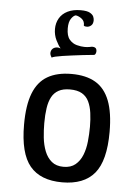

<svg xmlns="http://www.w3.org/2000/svg" viewBox="-55 -812 625 863"><g transform="rotate(5 258.0 -380.0)"><path d="M258 9Q160 9 112.5 -48Q65 -105 65 -235Q65 -322 86 -376Q107 -430 150 -455Q193 -480 258 -480Q324 -480 366.5 -455Q409 -430 430 -376Q451 -322 451 -235Q451 -105 403.5 -48Q356 9 258 9ZM258 -61Q291 -61 311.5 -78Q332 -95 343 -122.5Q354 -150 357.5 -184Q361 -218 361 -251Q361 -284 357 -313Q353 -342 342.5 -364Q332 -386 311.5 -398Q291 -410 257 -410Q226 -410 206 -399Q186 -388 175 -367.5Q164 -347 159.5 -317Q155 -287 155 -249Q155 -217 158.5 -184Q162 -151 173 -123Q184 -95 204.5 -78Q225 -61 258 -61ZM163 -545Q154 -557 155 -567.5Q156 -578 162.5 -584.5Q169 -591 179 -592.5Q189 -594 199 -590Q189 -601 177.5 -624.5Q166 -648 166 -675Q166 -702 178.5 -723.5Q191 -745 215.5 -757Q240 -769 274 -769Q303 -769 316 -761.5Q329 -754 332.5 -745Q336 -736 336 -729Q336 -713 327.5 -705.5Q319 -698 309 -697.5Q299 -697 294 -701Q295 -721 281.5 -731.5Q268 -742 254 -744Q244 -742 233.5 -727Q223 -712 223 -683Q223 -649 237 -632.5Q251 -616 270.5 -611Q290 -606 305 -606Q317 -606 326 -607.5Q335 -609 339 -610Q355 -610 358.5 -601Q362 -592 359 -583Q356 -574 350 -574Q327 -572 302 -569Q277 -566 253.5 -563Q230 -560 210.5 -557Q191 -554 178 -551Q165 -548 163 -545Z"/></g></svg>

Font: El Messiri
Style: Regular
Weight: 400
Designer: Mohamed Gaber
Foundry: Kief Type Foundry
Version: Version 2.020